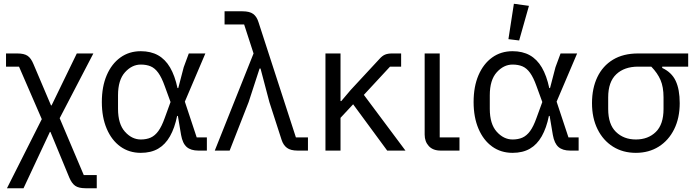

<svg xmlns="http://www.w3.org/2000/svg" viewBox="-20 -800 3701 1020"><path d="M12 -516H72Q108 -516 126.5 -503.5Q145 -491 158 -459L251 -240H254L388 -516H476L297 -172L425 130H494V200H434Q398 200 379.5 187Q361 174 348 143L248 -99H245L105 200H17L202 -167L81 -446H12Z M1079 -70V0H1034Q994 0 972 -19Q950 -38 942 -83L925 -184H921Q908 -120 883 -76Q858 -32 820 -10Q782 12 728 12Q666 12 619.5 -21.5Q573 -55 547 -116Q521 -177 521 -258Q521 -340 547 -400.5Q573 -461 619.5 -494.5Q666 -528 728 -528Q781 -528 819.5 -506.5Q858 -485 883.5 -441.5Q909 -398 923 -332H927L956 -443L983 -516H1071L962 -260L1025 -70ZM728 -59Q758 -59 780.5 -69Q803 -79 821 -103.5Q839 -128 855 -173L886 -258L855 -343Q839 -388 821 -413Q803 -438 780.5 -447.5Q758 -457 728 -457Q681 -457 644 -416Q607 -375 607 -294V-222Q607 -141 644 -100Q681 -59 728 -59Z M1327 -516 1277 -670H1173V-740H1268Q1306 -740 1325 -726Q1344 -712 1353 -683L1552 -70H1616V0H1561Q1524 0 1504.5 -14.5Q1485 -29 1476 -57L1411 -258L1364 -436H1359L1301 -258L1200 0H1121Z M2037 0 1856 -246 1789 -174V0H1709V-516H1789V-263H1793L1843 -322L1996 -487Q2011 -504 2026 -510Q2041 -516 2062 -516H2111V-446H2052L1913 -296L2134 0Z M2421 -70V0H2321Q2280 0 2258 -24Q2236 -48 2236 -85V-516H2316V-70Z M3054 -70V0H3009Q2969 0 2947 -19Q2925 -38 2917 -83L2900 -184H2896Q2883 -120 2858 -76Q2833 -32 2795 -10Q2757 12 2703 12Q2641 12 2594.5 -21.5Q2548 -55 2522 -116Q2496 -177 2496 -258Q2496 -340 2522 -400.5Q2548 -461 2594.5 -494.5Q2641 -528 2703 -528Q2756 -528 2794.5 -506.5Q2833 -485 2858.5 -441.5Q2884 -398 2898 -332H2902L2931 -443L2958 -516H3046L2937 -260L3000 -70ZM2703 -59Q2733 -59 2755.5 -69Q2778 -79 2796 -103.5Q2814 -128 2830 -173L2861 -258L2830 -343Q2814 -388 2796 -413Q2778 -438 2755.5 -447.5Q2733 -457 2703 -457Q2656 -457 2619 -416Q2582 -375 2582 -294V-222Q2582 -141 2619 -100Q2656 -59 2703 -59ZM2790 -769 2738 -585 2681 -592 2710 -780Z M3636 -446H3498V-439Q3548 -416 3569.5 -370.5Q3591 -325 3591 -252Q3591 -173 3561.5 -113.5Q3532 -54 3479.5 -21Q3427 12 3358 12Q3289 12 3236.5 -21Q3184 -54 3154.5 -113.5Q3125 -173 3125 -252Q3125 -331 3153.5 -390.5Q3182 -450 3236.5 -483Q3291 -516 3370 -516H3636ZM3440 -446H3370Q3297 -446 3254 -405.5Q3211 -365 3211 -283V-221Q3211 -139 3252.5 -99Q3294 -59 3358 -59Q3423 -59 3464 -99Q3505 -139 3505 -221V-283Q3505 -338 3489 -375Q3473 -412 3440 -446Z"/></svg>

Font: IBM Plex Sans
Style: Regular
Weight: 400
Designer: Mike Abbink, Paul van der Laan, Pieter van Rosmalen
Foundry: Bold Monday
Version: Version 3.201